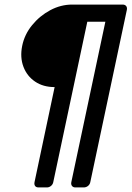

<svg xmlns="http://www.w3.org/2000/svg" viewBox="-20 -720 576 840"><path d="M77 -519Q87 -569 120.5 -610Q154 -651 200 -675.5Q246 -700 296 -700H516Q527 -700 532 -693.5Q537 -687 535 -677L375 77Q373 87 365 93.5Q357 100 346 100H310Q300 100 295 93.5Q290 87 292 77L441 -625H362L213 77Q211 87 203 93.5Q195 100 185 100H149Q138 100 133.5 93.5Q129 87 131 77L219 -339Q169 -339 133.5 -363Q98 -387 82.5 -428Q67 -469 77 -519Z"/></svg>

Font: Rubik
Style: Italic
Weight: 400
Italic angle: -12°
Designer: Hubert and Fischer
Foundry: Hubert and Fischer
Version: Version 2.300;gftools[0.9.30]